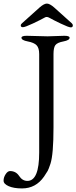

<svg xmlns="http://www.w3.org/2000/svg" viewBox="-89 -853 427 1073"><path d="M163 -756Q140 -743 95.5 -722Q51 -701 39 -701Q27 -701 27 -711Q27 -717 34 -723L132 -811Q157 -833 173 -833Q189 -833 214 -811L312 -723Q318 -718 318 -711Q318 -700 306.5 -700Q295 -700 251 -721Q207 -742 190 -752Q173 -762 163 -756ZM60 -653 177 -650 271 -653Q300 -653 300 -642Q300 -628 265.5 -621.5Q231 -615 220.5 -601Q210 -587 210 -551V-142Q210 10 193 62Q183 92 177.5 102Q172 112 157 134Q111 200 34 200Q-12 200 -40.5 187.5Q-69 175 -69 156.5Q-69 138 -57.5 120.5Q-46 103 -33 103Q0 103 18 130.5Q36 158 64 158Q130 158 130 0V-551Q130 -585 115.5 -600Q101 -615 66 -621.5Q31 -628 31 -642Q31 -653 60 -653Z"/></svg>

Font: EB Garamond
Style: Regular
Weight: 400
Version: Version 0.012